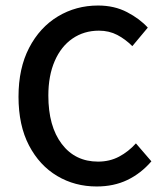

<svg xmlns="http://www.w3.org/2000/svg" viewBox="-20 -664 595 695"><path d="M330 11Q251 11 187 -27Q123 -65 85 -137.5Q47 -210 47 -314Q47 -417 85.5 -491Q124 -565 189.5 -604.5Q255 -644 335 -644Q394 -644 440 -620Q486 -596 515 -564L459 -497Q434 -522 404.5 -537.5Q375 -553 338 -553Q284 -553 242.5 -524.5Q201 -496 178 -443Q155 -390 155 -318Q155 -207 203.5 -143Q252 -79 335 -79Q377 -79 411 -97Q445 -115 472 -145L528 -80Q490 -36 441 -12.5Q392 11 330 11Z"/></svg>

Font: Narnoor Medium
Style: Regular
Weight: 500
Designer: S. Sridhar Murthy
Foundry: SIL International
Version: Version 3.000